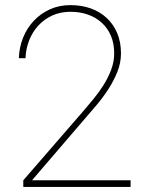

<svg xmlns="http://www.w3.org/2000/svg" viewBox="-20 -741 640 761"><path d="M497.6 0H72.3V-26.4L305.2 -294.9Q325.7 -318.8 348.1 -345.7Q370.6 -372.6 389.4 -402.3Q408.2 -432.1 420.4 -464.1Q432.6 -496.1 432.6 -529.8Q432.6 -568.4 419.7 -598.9Q406.7 -629.4 383.5 -650.6Q360.4 -671.9 328.6 -683.1Q296.9 -694.3 259.3 -694.3Q219.7 -694.3 187.5 -679.7Q155.3 -665 132.1 -639.9Q108.9 -614.7 95.7 -581.3Q82.5 -547.9 81.1 -510.3H54.7Q56.2 -553.2 71.5 -591.6Q86.9 -629.9 113.8 -658.4Q140.6 -687 177.5 -703.9Q214.4 -720.7 259.3 -720.7Q302.7 -720.7 339.4 -707.8Q376 -694.8 402.8 -669.9Q429.7 -645 444.6 -609.6Q459.5 -574.2 459.5 -529.8Q459.5 -491.7 445.1 -456.1Q430.7 -420.4 409.2 -387.2Q387.7 -354 362.1 -323.7Q336.4 -293.5 313 -266.6L106.9 -26.4H497.6Z"/></svg>

Font: TypoPRO Roboto Mono
Style: Regular
Weight: 250
Designer: Google
Version: Version 2.000986; 2015; ttfautohint (v1.3)